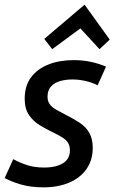

<svg xmlns="http://www.w3.org/2000/svg" viewBox="-28 -791 491 824"><path d="M158 13Q103 13 61 0.5Q19 -12 -8 -27L29 -108Q58 -92 89.5 -82Q121 -72 162 -72Q196 -72 221 -80.5Q246 -89 259 -105Q272 -121 272 -145Q272 -165 264 -178Q256 -191 239 -201.5Q222 -212 199 -223Q170 -237 142 -254Q114 -271 96 -298Q78 -325 78 -367Q78 -423 105.5 -459.5Q133 -496 180.5 -514.5Q228 -533 288 -533Q329 -533 364.5 -525Q400 -517 427 -505L391 -425Q370 -436 341 -443Q312 -450 282 -450Q256 -450 231.5 -443.5Q207 -437 191.5 -420.5Q176 -404 176 -376Q176 -356 186 -343Q196 -330 213.5 -320Q231 -310 251 -300Q287 -282 314 -264Q341 -246 355.5 -220.5Q370 -195 370 -156Q370 -104 343.5 -66Q317 -28 269.5 -7.5Q222 13 158 13ZM196 -580 162 -624 335 -771 443 -621 399 -580 317 -669Z"/></svg>

Font: Ubuntu Sans Medium
Style: Italic
Weight: 500
Italic angle: -13.5°
Designer: Dalton Maag Ltd
Foundry: Dalton Maag Ltd
Version: Version 1.006